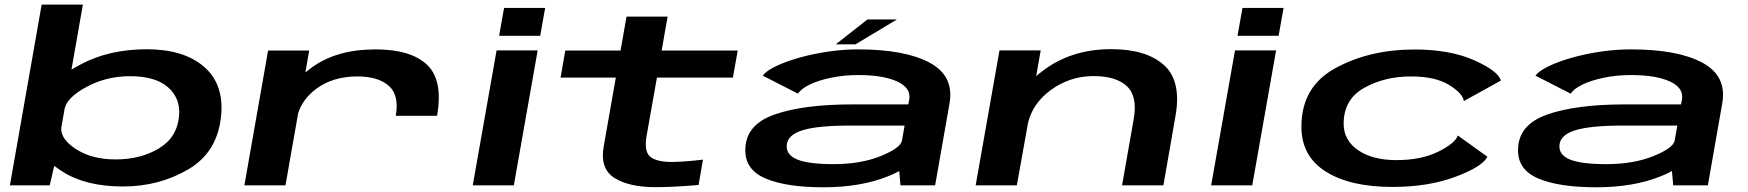

<svg xmlns="http://www.w3.org/2000/svg" viewBox="-20 -805 7592 834"><path d="M23 0 161 -785H340L290.5 -503Q309.5 -514 332 -526Q454.5 -591 618 -591Q776.5 -591 864.2 -516.8Q952 -442.5 941 -308Q927.5 -146.5 800.2 -70.8Q673 5 514.5 5Q351.5 5 251 -60Q231 -73 215.5 -84.5L196 0ZM261 -334 246 -249Q243.5 -201.5 307.5 -159Q377.5 -112.5 481.5 -112.5Q591.5 -112.5 671 -160.8Q750.5 -209 758 -303.5Q764 -378.5 709.5 -426.2Q655 -474 545 -474Q441 -474 355 -427Q273 -383 261 -334Z M1699 -302Q1715 -391.5 1668.8 -432.2Q1622.5 -473 1532.5 -473Q1427.5 -473 1355.5 -420.5Q1294 -375 1275 -312.5L1220 0H1041.5L1144.5 -585.5H1323L1306.5 -490.5Q1319.5 -501 1334.5 -512Q1443 -590.5 1610 -590.5Q1765 -590.5 1835.2 -523.5Q1905.5 -456.5 1878.5 -302Z M2033.5 0 2137 -586H2315.5L2212 0ZM2169.5 -770.5H2348L2326.5 -649.5H2148Z M2827.5 8Q2712.5 8 2648.8 -32.2Q2585 -72.5 2602.5 -170L2655 -468H2415L2435.5 -585.5H2675.5L2701.5 -733H2880L2854 -585.5H3184.5L3163.5 -468H2833.5L2788.5 -214Q2777 -147 2804.5 -124.2Q2832 -101.5 2898 -101.5Q2952.5 -102 3033.5 -111.5L3014.5 -1.5Q2903 8 2827.5 8Z M3891.5 0 3886 -62Q3863.5 -49.5 3835.5 -38.5Q3717.5 8.5 3557 8.5Q3395 8.5 3305.2 -29.8Q3215.5 -68 3217.5 -155.5Q3219 -263.5 3344.2 -307.5Q3469.5 -351.5 3682 -351.5H3925.5L3929.5 -373Q3938 -423 3877.2 -451Q3816.5 -479 3708.5 -479Q3645.5 -479 3590.2 -467.5Q3535 -456 3497 -437.5Q3459 -419 3446.5 -398L3293 -476.5Q3309 -497.5 3351.2 -517.8Q3393.5 -538 3452 -554.5Q3510.5 -571 3576.8 -580.8Q3643 -590.5 3707.5 -590.5Q3910.5 -590.5 4018 -532.8Q4125.5 -475 4104.5 -356L4042 0ZM3897.5 -193 3909.5 -259.5H3671Q3532.5 -259.5 3467 -239.5Q3401.5 -219.5 3397.5 -175.5Q3393.5 -132.5 3442.8 -112.2Q3492 -92 3600.5 -92Q3718.5 -92 3805.5 -127Q3890.5 -161.5 3897.5 -193ZM3610.5 -612.5 3748 -720.5H3876L3696 -612.5Z M4218 0 4321.5 -586H4500.5L4481 -474.5Q4492.5 -484 4504.5 -493.5Q4629.5 -591.5 4807 -591.5Q4958.5 -591.5 5035.8 -522.5Q5113 -453.5 5086 -301L5033.5 0H4854L4904.5 -287.5Q4922 -386 4875.2 -430.2Q4828.5 -474.5 4730 -474.5Q4626 -474.5 4542.5 -412.5Q4466 -355.5 4445.5 -271.5L4397 0Z M5241 0 5344.5 -586H5523L5419.5 0ZM5377 -770.5H5555.5L5534 -649.5H5355.5Z M6029 7Q5844.5 7 5738.8 -59.8Q5633 -126.5 5633 -254.5Q5633 -429 5781.5 -509.5Q5930 -590 6124.5 -590Q6278.5 -590 6383 -543.5Q6487.5 -497 6499.5 -455L6338.5 -366Q6334.5 -399 6274.5 -436Q6214.5 -473 6108 -473Q5994.5 -473 5905.5 -423.2Q5816.5 -373.5 5816.5 -267.5Q5816.5 -195.5 5879.5 -152.5Q5942.5 -109.5 6045.5 -109.5Q6152 -109.5 6226 -145.5Q6300 -181.5 6312.5 -216.5L6441 -124Q6418 -80 6300.5 -36.5Q6183 7 6029 7Z M7248 0 7242.5 -62Q7220 -49.5 7192 -38.5Q7074 8.5 6913.5 8.5Q6751.5 8.5 6661.8 -29.8Q6572 -68 6574 -155.5Q6575.5 -263.5 6700.8 -307.5Q6826 -351.5 7038.5 -351.5H7282L7286 -373Q7294.5 -423 7233.8 -451Q7173 -479 7065 -479Q7002 -479 6946.8 -467.5Q6891.5 -456 6853.5 -437.5Q6815.5 -419 6803 -398L6649.5 -476.5Q6665.5 -497.5 6707.8 -517.8Q6750 -538 6808.5 -554.5Q6867 -571 6933.2 -580.8Q6999.5 -590.5 7064 -590.5Q7267 -590.5 7374.5 -532.8Q7482 -475 7461 -356L7398.5 0ZM7254 -193 7266 -259.5H7027.5Q6889 -259.5 6823.5 -239.5Q6758 -219.5 6754 -175.5Q6750 -132.5 6799.2 -112.2Q6848.5 -92 6957 -92Q7075 -92 7162 -127Q7247 -161.5 7254 -193Z"/></svg>

Font: Anybody UltraExpanded SemiBold
Style: Italic
Weight: 600
Width: 9
Italic angle: -10°
Designer: Tyler Finck
Foundry: Etcetera Type Company
Version: Version 1.010; ttfautohint (v1.8.3) -l 8 -r 50 -G 200 -x 14 